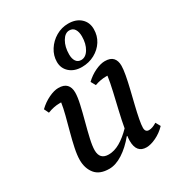

<svg xmlns="http://www.w3.org/2000/svg" viewBox="-173 -827 884 952"><g transform="rotate(-30 269.0 -351.0)"><path d="M176 12Q121 12 95.5 -19.5Q70 -51 70 -99Q70 -126 78 -164.5Q86 -203 97.5 -245Q109 -287 119 -326Q129 -365 133 -393Q129 -393 123 -393Q107 -393 90 -389.5Q73 -386 55 -379L42 -406Q69 -432 100.5 -447Q132 -462 156 -462Q188 -462 203 -446Q218 -430 218 -401Q218 -376 209 -336Q200 -296 188 -251.5Q176 -207 167 -167.5Q158 -128 158 -104Q158 -51 209 -51Q241 -51 274 -70Q307 -89 341 -124Q348 -164 359.5 -213Q371 -262 382 -309.5Q393 -357 398 -393Q394 -393 388 -393Q374 -393 357.5 -390Q341 -387 325 -381L310 -408Q336 -433 367 -447.5Q398 -462 422 -462Q454 -462 468.5 -446Q483 -430 483 -401Q483 -382 477 -349Q471 -316 461.5 -277Q452 -238 442.5 -199Q433 -160 427 -128.5Q421 -97 421 -81Q421 -56 442 -56Q462 -56 487 -72L502 -45Q476 -18 444.5 -3Q413 12 389 12Q332 12 332 -58Q332 -69 334 -85H331Q294 -40 253.5 -14Q213 12 176 12ZM311 -493Q268 -493 241.5 -516.5Q215 -540 215 -577Q215 -613 235 -644.5Q255 -676 287.5 -695Q320 -714 358 -714Q402 -714 428.5 -690Q455 -666 455 -627Q455 -589 436 -559Q417 -529 384 -511Q351 -493 311 -493ZM325 -525Q351 -525 368.5 -554Q386 -583 386 -625Q386 -651 376 -666.5Q366 -682 346 -682Q321 -682 303.5 -652Q286 -622 286 -579Q286 -554 296 -539.5Q306 -525 325 -525Z"/></g></svg>

Font: Petrona Medium
Style: Italic
Weight: 500
Italic angle: -9°
Designer: Ringo R. Seeber
Foundry: Ringo R. Seeber
Version: Version 2.001; ttfautohint (v1.8.3)